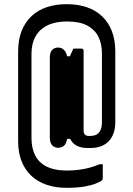

<svg xmlns="http://www.w3.org/2000/svg" viewBox="-20 -733 640 921"><path d="M300 -713Q353 -713 396 -698.5Q439 -684 469.5 -655Q500 -626 516.5 -584Q533 -542 533 -486V-146Q533 -118 525 -95Q517 -72 502 -56Q487 -40 464.5 -31.5Q442 -23 414 -23H401Q367 -23 345.5 -35.5Q324 -48 314.5 -72Q305 -96 305 -131Q305 -170 305 -207.5Q305 -245 305 -282Q305 -319 305 -357.5Q305 -396 305 -437Q305 -438 309 -448Q313 -458 319.5 -472.5Q326 -487 332 -500H370Q375 -500 378 -497Q381 -494 381 -489Q381 -452 381 -402.5Q381 -353 381 -299.5Q381 -246 381 -195.5Q381 -145 381 -107Q381 -94 387 -87.5Q393 -81 406 -81H412Q432 -81 444 -88Q456 -95 462.5 -110Q469 -125 469 -148V-475Q469 -500 464.5 -520.5Q460 -541 451.5 -558Q443 -575 429 -588Q415 -602 396.5 -611.5Q378 -621 354 -625.5Q330 -630 300 -630Q246 -630 208 -611.5Q170 -593 150.5 -558.5Q131 -524 131 -474V-71Q131 -46 135.5 -25.5Q140 -5 148.5 12Q157 29 171 43Q192 64 224.5 74.5Q257 85 300 85Q331 85 358 81.5Q385 78 409.5 71.5Q434 65 457 55H473V120Q473 125 472 127.5Q471 130 467 134Q462 138 442 146.5Q422 155 386.5 161.5Q351 168 300 168Q247 168 204 153.5Q161 139 130.5 110.5Q100 82 83.5 40.5Q67 -1 67 -55V-486Q67 -542 83.5 -584Q100 -626 130.5 -655Q161 -684 204 -698.5Q247 -713 300 -713ZM258 -24Q248 -24 238.5 -29.5Q229 -35 224 -46Q219 -57 219 -74V-456Q219 -468 221.5 -477.5Q224 -487 229.5 -493Q235 -499 242.5 -502Q250 -505 258 -505Q275 -505 286.5 -494Q298 -483 302 -463H356L361 -414Q344 -414 333.5 -414Q323 -414 310 -414Q310 -414 309.5 -414Q309 -414 308.5 -413.5Q308 -413 308 -412.5Q308 -412 308 -412V-119Q308 -118 308.5 -117.5Q309 -117 310 -117Q319 -117 324 -117Q329 -117 335.5 -117Q342 -117 356 -117V-67H302Q298 -43 286.5 -33.5Q275 -24 258 -24Z"/></svg>

Font: Recursive Monospace
Style: Regular
Weight: 400
Version: Version 1.047